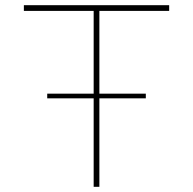

<svg xmlns="http://www.w3.org/2000/svg" viewBox="-20 -720 744 740"><path d="M162 -341V-359H542V-341ZM341 0V-678H72V-700H632V-678H363V0Z"/></svg>

Font: Lexend Tera Thin
Style: Regular
Weight: 250
Version: Version 1.007